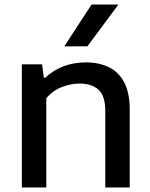

<svg xmlns="http://www.w3.org/2000/svg" viewBox="-20 -828 663 848"><path d="M76.5 0V-544H166L173.5 -484.5H179.5Q252.5 -552.5 360 -552.5Q416.5 -552.5 460.2 -531.5Q504 -510.5 528.5 -464.5Q553 -418.5 553 -342.5V0H445V-337.5Q445 -405 414.8 -432Q384.5 -459 332 -459Q295 -459 254.5 -444Q214 -429 184.5 -394V0ZM264 -623.5 384.5 -808H503L366 -623.5Z"/></svg>

Font: Encode Sans SemiExpanded SemiExpanded Medium
Style: Regular
Weight: 500
Width: 6
Designer: Multiple Designers
Foundry: Impallari Type
Version: Version 3.000; ttfautohint (v1.8.3) -l 8 -r 50 -G 200 -x 14 